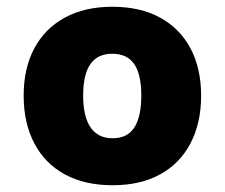

<svg xmlns="http://www.w3.org/2000/svg" viewBox="-20 -537 665 568"><path d="M313 11Q231 11 172 -21Q113 -53 81.5 -113Q50 -173 50 -254Q50 -335 81.5 -394Q113 -453 172 -485Q231 -517 312 -517Q395 -517 453.5 -485Q512 -453 543.5 -394Q575 -335 575 -254Q575 -173 543.5 -113Q512 -53 453.5 -21Q395 11 313 11ZM313 -128Q357 -128 377.5 -160Q398 -192 398 -254Q398 -317 377 -347.5Q356 -378 312 -378Q269 -378 247.5 -347.5Q226 -317 226 -254Q226 -192 248 -160Q270 -128 313 -128Z"/></svg>

Font: Nunito Sans 7pt SemiCondensed Black
Style: Regular
Weight: 900
Width: 4
Designer: Vernon Adams
Foundry: Vernon Adams
Version: Version 3.101;gftools[0.9.27]